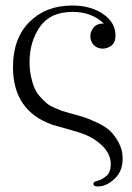

<svg xmlns="http://www.w3.org/2000/svg" viewBox="-20 -470 479 695"><path d="M27 -227Q27 -331 86.5 -390.5Q146 -450 242 -450Q308 -450 353 -419.5Q398 -389 398 -341Q398 -316 383.5 -305Q369 -294 352 -294Q332 -294 319.5 -307Q307 -320 307 -339Q307 -355 318.5 -370Q330 -385 356 -385Q311 -427 243 -427Q162 -427 124.5 -373Q87 -319 87 -245Q87 -216 92.5 -191.5Q98 -167 105.5 -150Q113 -133 126.5 -118.5Q140 -104 150 -95.5Q160 -87 177.5 -79.5Q195 -72 203.5 -69Q212 -66 229 -61.5Q246 -57 249 -56Q274 -49 286.5 -45Q299 -41 329.5 -27Q360 -13 377 2.5Q394 18 409 45Q424 72 424 104Q424 150 394.5 177.5Q365 205 334 205Q318 205 318 194Q318 188 334 184Q350 180 365.5 166.5Q381 153 381 124Q381 81 337 46Q316 29 292 19Q268 9 227.5 -2Q187 -13 171 -18Q27 -68 27 -227Z"/></svg>

Font: CMU Serif
Style: Roman
Weight: 500
Version: Version 0.7.0